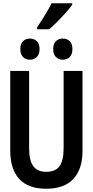

<svg xmlns="http://www.w3.org/2000/svg" viewBox="-20 -1150 570 1180"><path d="M263 10Q154 10 98.5 -50Q43 -110 43 -224V-714H159V-239Q159 -163 185 -128.5Q211 -94 264 -94Q321 -94 346 -129Q371 -164 371 -240V-714H487V-221Q487 -112 431.5 -51Q376 10 263 10ZM366 -783Q340 -783 323.5 -799.5Q307 -816 307 -848Q307 -881 323.5 -897Q340 -913 366 -913Q392 -913 408.5 -897Q425 -881 425 -848Q425 -816 408.5 -799.5Q392 -783 366 -783ZM164 -783Q138 -783 121.5 -799.5Q105 -816 105 -848Q105 -881 121.5 -897Q138 -913 164 -913Q189 -913 206 -897Q223 -881 223 -848Q223 -816 206 -799.5Q189 -783 164 -783ZM208 -982Q233 -1019 256.5 -1057.5Q280 -1096 297 -1130H424V-1121Q410 -1101 385 -1073Q360 -1045 332.5 -1017Q305 -989 282 -970H208Z"/></svg>

Font: Noto Sans Mono Condensed SemiBold
Style: Regular
Weight: 600
Width: 3
Designer: Monotype Design Team
Foundry: Monotype Imaging Inc.
Version: Version 2.014